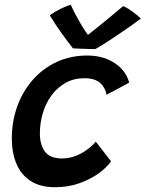

<svg xmlns="http://www.w3.org/2000/svg" viewBox="-20 -780 610 804"><path d="M445 -104.5Q428 -79.5 393.8 -54.5Q359.5 -29.5 312.8 -12.8Q266 4 210 4Q148 4 107.8 -22.5Q67.5 -49 48.5 -95Q29.5 -141 29.5 -199.5Q29.5 -272 52.5 -335.2Q75.5 -398.5 117.8 -446.2Q160 -494 217.8 -520.8Q275.5 -547.5 345.5 -547.5Q392 -547.5 428.5 -532.5Q465 -517.5 489 -491.8Q513 -466 521 -434L426 -383Q425.5 -388.5 421.8 -399.5Q418 -410.5 408.8 -423Q399.5 -435.5 381.2 -444Q363 -452.5 333 -452.5Q289.5 -452.5 255 -433.2Q220.5 -414 196.2 -381.2Q172 -348.5 159.5 -307Q147 -265.5 147 -220.5Q147 -175 167.8 -145.8Q188.5 -116.5 239.5 -116.5Q268 -116.5 292.5 -125.5Q317 -134.5 335.5 -147Q354 -159.5 365.8 -170.8Q377.5 -182 381 -187ZM496 -754.5Q506 -750.5 517.8 -743Q529.5 -735.5 540.5 -727.2Q551.5 -719 559.5 -712Q567.5 -705 570 -702.5Q539.5 -679.5 509.8 -659Q480 -638.5 454.5 -621.5Q429 -604.5 409.5 -592.2Q390 -580 379.5 -574.5Q366 -574.5 348 -575Q330 -575.5 313.2 -576.2Q296.5 -577 285.5 -577.5Q261.5 -608 237.5 -641.5Q213.5 -675 188.5 -715.5Q198 -723 213 -731.8Q228 -740.5 245 -748.2Q262 -756 276.5 -760Q285 -740.5 296 -719.8Q307 -699 318 -680.2Q329 -661.5 338 -648.2Q347 -635 351.5 -630.5H344Q356 -639.5 382 -660.5Q408 -681.5 438.8 -706.8Q469.5 -732 496 -754.5Z"/></svg>

Font: Grandstander Thin Medium
Style: Italic
Weight: 500
Italic angle: -15°
Version: Version 1.200